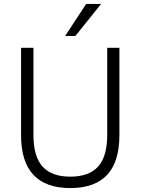

<svg xmlns="http://www.w3.org/2000/svg" viewBox="-20 -948 715 976"><path d="M337 8Q213 8 150 -59Q87 -126 87 -261V-705H150V-263Q150 -152 196.5 -101Q243 -50 337 -50Q432 -50 478.5 -101Q525 -152 525 -263V-705H587V-261Q587 -126 524.5 -59Q462 8 337 8ZM311 -765 418 -928H494L363 -765Z"/></svg>

Font: Nunito Sans 10pt SemiCondensed Light
Style: Regular
Weight: 300
Width: 4
Designer: Vernon Adams
Foundry: Vernon Adams
Version: Version 3.101;gftools[0.9.27]